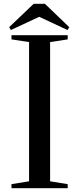

<svg xmlns="http://www.w3.org/2000/svg" viewBox="-20 -984 414 1004"><path d="M40 0V-21L132 -36V-764L40 -778V-800H334V-778L242 -764V-36L334 -21V0ZM37 -827 28 -842 156 -964H215L342 -842L333 -827L185 -896Z"/></svg>

Font: Prata
Style: Regular
Weight: 400
Designer: Ivan Petrov
Foundry: Cyreal
Version: Version 2.000